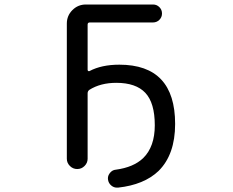

<svg xmlns="http://www.w3.org/2000/svg" viewBox="-20 -775 1040 857"><path d="M499 -405.3Q428.7 -405.3 378.9 -374Q371.1 -368.2 371.1 -358.4V-66.4Q371.1 -47.9 357.4 -34.2Q343.8 -20.5 324.7 -20.5Q305.7 -20.5 292 -34.2Q278.3 -47.9 278.3 -66.4V-669.9Q278.3 -705.1 303.2 -730Q328.1 -754.9 363.3 -754.9H663.1Q679.7 -754.9 691.4 -743.2Q703.1 -731.4 703.1 -714.8Q703.1 -698.2 691.4 -686.5Q679.7 -674.8 663.1 -674.8H380.9Q371.1 -674.8 371.1 -665V-462.9Q371.1 -460 374 -458Q377 -456.1 379.9 -458Q433.6 -486.3 512.7 -486.3Q761.7 -486.3 761.7 -221.7Q761.7 -85 687.5 -11.7Q623 49.8 506.8 62.5Q504.9 62.5 502 62.5Q488.3 62.5 477.5 53.7Q463.9 43 461.9 25.4Q460.9 14.6 465.3 5.4Q469.7 -3.9 478 -10.3Q486.3 -16.6 497.1 -17.6Q576.2 -28.3 619.1 -69.3Q670.9 -120.1 670.9 -215.8Q670.9 -315.4 628.9 -360.4Q586.9 -405.3 499 -405.3Z"/></svg>

Font: Rounded-X Mgen+ 1mn regular
Style: Regular
Weight: 400
Designer: [Source Han Sans]
Ryoko NISHIZUKA  (kana & ideographs); Paul D. Hunt (Latin, Greek & Cyrillic); Wenlong ZHANG  (bopomofo
Version: Version 1.059.20150602